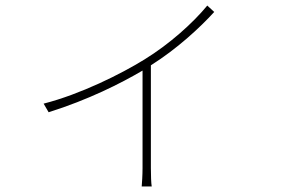

<svg xmlns="http://www.w3.org/2000/svg" viewBox="-20 -604 1040 691"><path d="M137 -231 155 -200C298 -245 415 -304 493 -350V1C493 26 491 56 490 67H526C524 56 523 26 523 1V-369C617 -428 699 -504 751 -561L726 -584C675 -522 591 -446 500 -390C416 -338 270 -265 137 -231Z"/></svg>

Font: Harano Aji Gothic KR ExtraLight
Style: Regular
Weight: 250
Foundry: Masamichi Hosoda
Version: HaranoAjiGothicKR-ExtraLight version 20220220;ttx 4.29.1